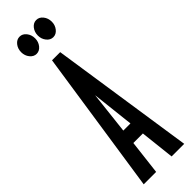

<svg xmlns="http://www.w3.org/2000/svg" viewBox="-274 -799 798 798"><g transform="rotate(-45 125.0 -399.5)"><path d="M170 0 153 -152H97L79 0H6L101 -634H149L244 0ZM125 -405 104 -218H146ZM75 -698Q58 -698 46 -713Q34 -728 34 -748Q34 -769 46 -784Q58 -799 75 -799Q92 -799 104 -784Q116 -769 116 -748Q116 -728 104 -713Q92 -698 75 -698ZM173 -698Q156 -698 144 -713Q132 -728 132 -748Q132 -769 144 -784Q156 -799 173 -799Q190 -799 202 -784Q214 -769 214 -748Q214 -728 202 -713Q190 -698 173 -698Z"/></g></svg>

Font: Inconsolata UltraCondensed Bold
Style: Regular
Weight: 700
Width: 1
Monospace: yes
Designer: Raph Levien, Cyreal, Brenton Simpson
Foundry: Raph Levien, Cyreal, Google
Version: Version 3.001; ttfautohint (v1.8.2.53-6de2)